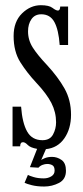

<svg xmlns="http://www.w3.org/2000/svg" viewBox="-20 -548 312 719"><path d="M145.5 150.5Q119 150.5 99.2 145.5Q79.5 140.5 72 136.5L84.5 107Q89.5 110 105.8 115Q122 120 144 120Q159.5 120 172 112.5Q184.5 105 184.5 91Q184.5 75.5 176.2 70.8Q168 66 156.5 66Q148.5 66 139.2 69.5Q130 73 124 80L92 78L119 9.5Q93.5 5 83.8 -5.2Q74 -15.5 66 -15.5Q55.5 -15.5 55.5 0H27V-148.5H59Q63.5 -87.5 81.8 -55.2Q100 -23 139 -23Q167 -23 178.5 -44.2Q190 -65.5 190 -90Q190 -128 172.5 -162.2Q155 -196.5 116 -238Q81 -275.5 56 -315.2Q31 -355 31 -413Q31 -467 62.5 -497.8Q94 -528.5 133 -528.5Q163.5 -528.5 176.5 -518.5Q189.5 -508.5 197 -508.5Q205 -508.5 205.5 -523.5H235V-379.5H203.5Q199.5 -436 183.8 -465.2Q168 -494.5 134.5 -494.5Q110.5 -494.5 97.8 -476.2Q85 -458 85 -430.5Q85 -397.5 103 -369.5Q121 -341.5 155.5 -305Q197.5 -259.5 221.8 -216.2Q246 -173 246 -118.5Q246 -66 221 -30Q196 6 152 10.5L134 52Q136 49 147.8 44.2Q159.5 39.5 175 39.5Q194 39.5 210.5 51Q227 62.5 227 91.5Q227 123.5 201 137Q175 150.5 145.5 150.5Z"/></svg>

Font: Imbue 10pt
Style: Regular
Weight: 400
Designer: Tyler Finck
Foundry: Etcetera Type Company
Version: Version 1.102; ttfautohint (v1.8.3)